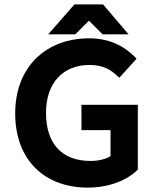

<svg xmlns="http://www.w3.org/2000/svg" viewBox="-20 -840 708 872"><path d="M602 -66 606 -70V-364H350V-249H482V-131C463 -118 428 -109 392 -109C259 -109 189 -189 189 -328C189 -465 268 -545 386 -545C449 -545 484 -523 515 -493L522 -487L600 -573L594 -580C551 -624 485 -666 385 -666C190 -666 49 -537 49 -325C49 -110 186 12 378 12C476 12 555 -21 602 -66ZM446 -684H564L448 -820H318L199 -684H322L384 -746Z"/></svg>

Font: Falling Sky
Style: SeBd
Weight: 600
Designer: Paul D. Hunt
Foundry: Adobe Systems Incorporated
Version: Version 1.02